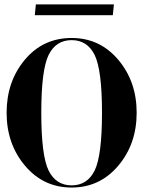

<svg xmlns="http://www.w3.org/2000/svg" viewBox="-20 -840 655 865"><path d="M488.3 -771.5H136.7L141.6 -820.3H493.2ZM302.7 -668.9Q429.7 -668.9 512.7 -570.8Q595.7 -472.7 595.7 -332Q595.7 -191.4 512.7 -93.3Q429.7 4.9 302.7 4.9Q175.8 4.9 92.8 -93.3Q9.8 -191.4 9.8 -332Q9.8 -472.7 91.8 -570.8Q173.8 -668.9 302.7 -668.9ZM199.2 -592.8Q166 -525.4 166 -332Q166 -138.7 199.2 -71.3Q232.4 -4.9 302.7 -4.9Q373 -4.9 406.2 -71.3Q439.5 -138.7 439.5 -332Q439.5 -525.4 406.2 -592.8Q373 -659.2 302.7 -659.2Q232.4 -659.2 199.2 -592.8Z"/></svg>

Font: spinweradC
Style: Bold
Weight: 700
Width: 7
Version: Version 0.3